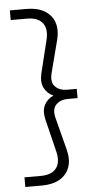

<svg xmlns="http://www.w3.org/2000/svg" viewBox="-58 -785 459 912"><g transform="rotate(-5 172.0 -329.0)"><path d="M25 -704V-750H105Q155 -750 189 -730.5Q223 -711 236 -675Q249 -639 236 -589L196 -434Q186 -392 207 -371.5Q228 -351 261 -351H309V-307H261Q228 -307 207 -286.5Q186 -266 196 -224L236 -69Q249 -20 236 16.5Q223 53 189 72.5Q155 92 105 92H25V46H102Q155 46 177 17Q199 -12 186 -64L148 -219Q138 -263 153 -290Q168 -317 196 -329Q168 -341 153 -368.5Q138 -396 148 -439L186 -594Q199 -646 177 -675Q155 -704 102 -704Z"/></g></svg>

Font: Unbounded ExtraLight
Style: Regular
Weight: 250
Designer: Luke Prowse, Jean-Baptiste Morizot, Fátima Lázaro, Florian Runge
Foundry: NaN
Version: Version 1.701;gftools[0.9.28.dev5+ged2979d]